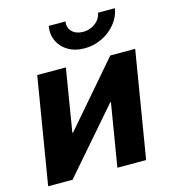

<svg xmlns="http://www.w3.org/2000/svg" viewBox="-112 -851 843 942"><g transform="rotate(-15 309.5 -379.5)"><path d="M513.7 0H367.7L420.4 -319.3H417L140.1 0H16.1L105.5 -541H251L198.7 -222.7H202.1L476.6 -541H603ZM364.7 -607.4Q317.4 -607.4 282.7 -627.7Q248 -647.9 231.7 -682.4Q215.3 -716.8 222.2 -759.3H307.6Q302.7 -728 322.8 -707.8Q342.8 -687.5 378.4 -687.5Q401.9 -687.5 422.1 -696.8Q442.4 -706.1 455.8 -722.2Q469.2 -738.3 472.7 -759.3H558.6Q551.8 -716.8 523.7 -682.4Q495.6 -647.9 454.1 -627.7Q412.6 -607.4 364.7 -607.4Z"/></g></svg>

Font: Inter 17pt
Style: Bold Italic
Weight: 700
Italic angle: -9.3988°
Version: Version 4.001;git-66647c0bb